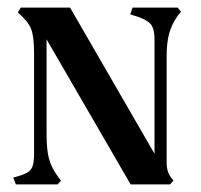

<svg xmlns="http://www.w3.org/2000/svg" viewBox="-20 -487 530 507"><path d="M420 -336V-57Q420 -36 429 -22L438 -10L429 0H325L103 -383V-131Q103 -91 109.5 -67.5Q116 -44 132 -22L141 -10L132 0H22L15 -18Q41 -25 51.5 -31Q62 -37 66 -48Q70 -59 70 -83V-347Q70 -391 62 -411Q54 -431 27 -454L35 -467H165L388 -81V-384Q388 -414 375.5 -426Q363 -438 324 -449L330 -467H449L458 -456L449 -445Q433 -422 426.5 -398Q420 -374 420 -336Z"/></svg>

Font: Katibeh
Style: Regular
Weight: 400
Designer: Arabic design by Kourosh Beigpour, Latin design by Eduardo Tunni, engineering by Lasse Fister
Version: Version 1.000